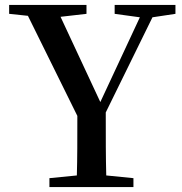

<svg xmlns="http://www.w3.org/2000/svg" viewBox="-20 -757 737 777"><path d="M597 -687 690 -701V-737H444V-701L546 -687L386 -344L225 -689L330 -701V-737H17V-701L93 -693L293 -288C293 -187 293 -118 291 -47L180 -36V0H520V-36L410 -47C408 -122 408 -193 408 -302Z"/></svg>

Font: Source Han Serif CN SemiBold
Style: Regular
Weight: 600
Designer: Ryoko NISHIZUKA 西塚涼子 (kana & ideographs); Frank Grießhammer (Latin, Greek & Cyrillic); Wenlong ZHANG 张文龙 (bopomofo); San
Foundry: Adobe Systems Incorporated
Version: Version 1.000;PS 1;hotconv 16.6.53;makeotf.lib2.5.65590